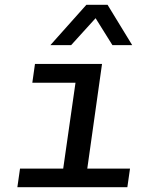

<svg xmlns="http://www.w3.org/2000/svg" viewBox="-20 -776 640 796"><path d="M231 0 293 -433H114L125 -511H403L331 0ZM52 0 63 -77H519L508 0ZM189 -589 338 -756H426L528 -589H446L351 -741H413L275 -589Z"/></svg>

Font: Chivo Mono
Style: Italic
Weight: 400
Italic angle: -8.05°
Monospace: yes
Version: Version 1.008